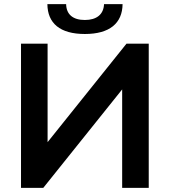

<svg xmlns="http://www.w3.org/2000/svg" viewBox="-20 -912 824 932"><path d="M702 0V-700H594L211 -222V-700H82V0H190L573 -478V0ZM392 -747C512 -747 574 -799 575 -892H485C483 -842 449 -815 392 -815C334 -815 302 -842 301 -892H210C211 -799 271 -747 392 -747Z"/></svg>

Font: Chess Sans SemiBold
Style: Regular
Weight: 600
Designer: Wolf Bōese
Foundry: Wolf Bōese
Version: Version 7.223;Glyphs 3.3 (3306)